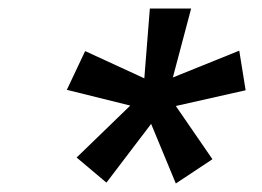

<svg xmlns="http://www.w3.org/2000/svg" viewBox="-20 -720 615 451"><path d="M542 -601 386 -538 429 -700H332L319 -536L180 -600L137 -509L286 -472L160 -350L230 -291L335 -429L393 -289L479 -346L393 -471L557 -508Z"/></svg>

Font: Jost Medium
Style: Italic
Weight: 500
Italic angle: -5°
Version: Version 3.710